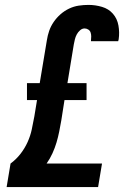

<svg xmlns="http://www.w3.org/2000/svg" viewBox="-20 -763 540 783"><path d="M7 0 23 -96Q46 -113 63.5 -135.5Q81 -158 92.5 -183.5Q104 -209 109.5 -235Q115 -261 120 -288L131 -355H90V-424H142L171 -598Q174 -618 180.5 -637Q187 -656 199 -673.5Q211 -691 227 -705Q243 -719 262 -728Q281 -737 301 -740Q321 -743 341 -743Q369 -743 396 -735Q423 -727 440.5 -707Q458 -687 463 -659Q468 -631 464 -603Q463 -601 463 -599Q463 -597 462 -595H351Q351 -595 351 -596Q351 -597 351 -597Q352 -606 352 -614.5Q352 -623 349.5 -630.5Q347 -638 340 -642.5Q333 -647 325 -647Q315 -647 306.5 -639.5Q298 -632 293 -622.5Q288 -613 285.5 -603Q283 -593 281 -582L255 -424H333V-355H243L230 -272Q226 -249 221.5 -226.5Q217 -204 210.5 -182Q204 -160 194 -138Q184 -116 170 -96H396L380 0Z"/></svg>

Font: Iosevka Slab Oblique
Style: Bold
Weight: 700
Italic angle: -9°
Monospace: yes
Designer: Belleve Invis
Foundry: Belleve Invis
Version: Version 11.1.1; ttfautohint (v1.8.3)